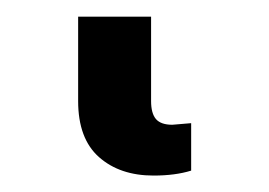

<svg xmlns="http://www.w3.org/2000/svg" viewBox="-20 25 321 229"><path d="M73.2 145.5V44.9H160.2V145.5Q160.2 160.2 166 167Q171.9 173.8 185.5 173.8L208 171.9V228.5Q189 234.4 163.1 234.4Q123 234.4 98.1 212.4Q73.2 190.4 73.2 145.5Z"/></svg>

Font: Pretendard Std
Style: Bold
Weight: 700
Designer: Base glyphs from Inter by Rasmus Andersson; Hangeul glyphs from Noto Sans CJK(Source Han Sans) by Jang Soo-young and Kan
Foundry: Kil Hyung-jin
Version: Version 1.309